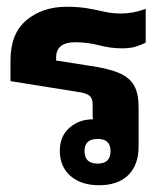

<svg xmlns="http://www.w3.org/2000/svg" viewBox="-20 -539 496 568"><path d="M273 9Q220 9 188.5 -18.5Q157 -46 157 -93Q157 -136 185.5 -161Q214 -186 254 -186H255Q254 -194 254 -203V-231Q254 -248 245 -255.5Q236 -263 217 -266L11 -299V-360Q11 -440 58.5 -479.5Q106 -519 177 -519Q214 -519 241 -514Q268 -509 290.5 -504Q313 -499 338 -499Q356 -499 374.5 -502.5Q393 -506 411 -513V-413Q400 -407 383 -401.5Q366 -396 341 -396Q307 -396 273 -405Q239 -414 202 -414Q146 -414 146 -368V-360L248 -344Q303 -336 333.5 -322.5Q364 -309 377 -285.5Q390 -262 390 -222V-106Q390 -51 359.5 -21Q329 9 273 9ZM269 -55Q307 -55 307 -92Q307 -128 269 -128Q230 -128 230 -92Q230 -55 269 -55Z"/></svg>

Font: Noto Sans Thai Looped UI
Style: Bold
Weight: 700
Designer: Cadson Demak Team
Foundry: Cadson Demak Co., Ltd.
Version: Version 1.000; ttfautohint (v1.8.4.7-5d5b)